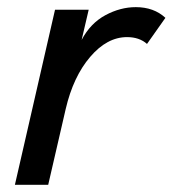

<svg xmlns="http://www.w3.org/2000/svg" viewBox="-20 -515 481 535"><path d="M21.5 0 133.3 -487.8H227.1L207.5 -403.8Q231.9 -450.2 273.7 -472.7Q315.4 -495.1 358.4 -495.1Q408.7 -495.1 440.9 -465.3L389.6 -392.6Q368.2 -411.6 334 -411.6Q278.3 -411.6 231.2 -356.4Q184.1 -301.3 163.1 -211.4L114.3 0Z"/></svg>

Font: HK Grotesk Medium Italic
Style: Regular
Weight: 500
Italic angle: -13°
Designer: Alfredo Marco Pradil and Stefan Peev
Foundry: Hanken Design Co.
Version: Version 1.000;PS 001.000;hotconv 1.0.88;makeotf.lib2.5.64775